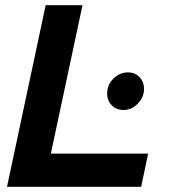

<svg xmlns="http://www.w3.org/2000/svg" viewBox="-20 -720 656 740"><path d="M7 0 156 -700H298L176 -128H551L524 0ZM456 -296Q429 -296 411 -314Q393 -332 393 -360Q393 -393 417 -417Q441 -441 474 -441Q500 -441 517.5 -423Q535 -405 535 -377Q535 -345 511 -320.5Q487 -296 456 -296Z"/></svg>

Font: Red Hat Display ExtraBold
Style: Italic
Weight: 800
Italic angle: -12°
Designer: Pentagram, MCKL
Foundry: Pentagram, MCKL
Version: Version 1.023